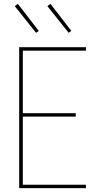

<svg xmlns="http://www.w3.org/2000/svg" viewBox="-20 -981 540 1001"><path d="M80 0V-735H428V-717H99V-391H375V-373H99V-18H428V0ZM338 -810 227 -949 243 -961 352 -820ZM168 -810 57 -949 73 -961 182 -820Z"/></svg>

Font: Iosevka Term Curly Thin
Style: Regular
Weight: 100
Designer: Belleve Invis
Foundry: Belleve Invis
Version: Version 32.3.0